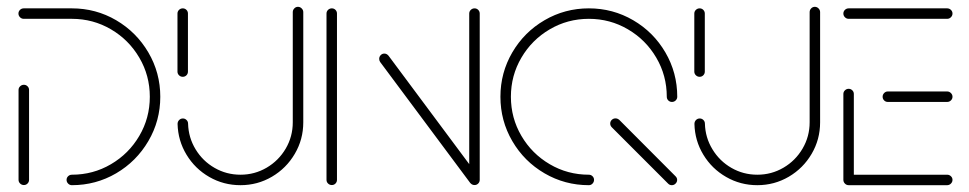

<svg xmlns="http://www.w3.org/2000/svg" viewBox="-20 -543 2841 563"><path d="M50 -294.4Q56.3 -294.4 60.7 -290Q65.2 -285.6 65.2 -279.3V-15.6Q65.2 -9.3 60.7 -4.8Q56.3 -0.4 50 -0.4Q43.7 -0.4 39.1 -4.8Q34.4 -9.3 34.4 -15.6V-279.3Q34.4 -285.6 39.1 -290Q43.7 -294.4 50 -294.4ZM175.2 -15.6Q175.2 -21.9 179.8 -26.3Q184.4 -30.7 190.7 -30.7Q253 -30.7 305.4 -61.5Q357.8 -92.2 388.5 -144.6Q419.3 -197 419.3 -259.3Q419.3 -321.5 388.5 -373.9Q357.8 -426.3 305.4 -457Q253 -487.8 190.7 -487.8H49.6Q43.3 -487.8 38.7 -492.4Q34.1 -497 34.1 -503.3Q34.1 -509.6 38.7 -514.1Q43.3 -518.5 49.6 -518.5H190.7Q261.1 -518.5 320.6 -483.7Q380 -448.9 415 -389.3Q450 -329.6 450 -259.3Q450 -188.9 415 -129.3Q380 -69.6 320.6 -34.8Q261.1 0 190.7 0Q184.4 0 179.8 -4.6Q175.2 -9.3 175.2 -15.6Z M515.9 -317.8Q509.6 -317.8 505 -322.2Q500.4 -326.7 500.4 -333V-503.3Q500.4 -509.6 505 -514.1Q509.6 -518.5 515.9 -518.5Q522.2 -518.5 526.7 -514.1Q531.1 -509.6 531.1 -503.3V-333Q531.1 -326.7 526.7 -322.2Q522.2 -317.8 515.9 -317.8ZM853.7 -523Q860 -523 864.6 -518.3Q869.3 -513.7 869.3 -507.4V-184.4Q869.3 -134.1 844.4 -91.9Q819.6 -49.6 777.4 -24.8Q735.2 0 685.2 0Q635.6 0 593.7 -24.1Q551.9 -48.1 526.9 -89.4Q501.9 -130.7 500.7 -179.6Q500.7 -186.3 505.2 -190.9Q509.6 -195.6 516.3 -195.6Q522.6 -195.6 527 -191.1Q531.5 -186.7 531.5 -180.4Q532.6 -139.6 553.5 -105.2Q574.4 -70.7 609.3 -50.7Q644.1 -30.7 685.2 -30.7Q726.7 -30.7 761.9 -51.3Q797 -71.9 817.8 -107.2Q838.5 -142.6 838.5 -184.4V-507.4Q838.5 -513.7 843 -518.3Q847.4 -523 853.7 -523Z M953 -0.4Q946.7 -0.4 942 -4.8Q937.4 -9.3 937.4 -15.6V-503.3Q937.4 -509.6 942 -514.1Q946.7 -518.5 953 -518.5Q959.3 -518.5 963.7 -514.1Q968.1 -509.6 968.1 -503.3V-15.6Q968.1 -9.3 963.7 -4.8Q959.3 -0.4 953 -0.4ZM1091.9 -370.4Q1091.9 -376.7 1096.3 -381.3Q1100.7 -385.9 1107 -385.9Q1114.1 -385.9 1119.3 -379.6L1383.7 -24.4L1359.3 -5.9L1094.8 -361.1Q1091.9 -365.2 1091.9 -370.4ZM1371.5 -0.4Q1365.2 -0.4 1360.6 -4.8Q1355.9 -9.3 1355.9 -15.6V-503.3Q1355.9 -509.6 1360.6 -514.1Q1365.2 -518.5 1371.5 -518.5Q1377.8 -518.5 1382.2 -514.1Q1386.7 -509.6 1386.7 -503.3V-15.6Q1386.7 -9.3 1382.2 -4.8Q1377.8 -0.4 1371.5 -0.4Z M1965.6 -15.6Q1965.6 -9.3 1960.9 -4.6Q1956.3 0 1950 0Q1943.7 0 1939.3 -4.4L1774.1 -169.6Q1769.3 -174.4 1769.3 -180.7Q1769.3 -187 1773.9 -191.5Q1778.5 -195.9 1784.8 -195.9Q1790.7 -195.9 1795.9 -191.5L1960.7 -26.3Q1965.6 -21.5 1965.6 -15.6ZM1721.9 -15.6Q1721.9 -9.3 1717.4 -4.6Q1713 0 1706.7 0Q1636.3 0 1576.7 -34.8Q1517 -69.6 1482.2 -129.3Q1447.4 -188.9 1447.4 -259.3Q1447.4 -329.6 1482.2 -389.3Q1517 -448.9 1576.7 -483.7Q1636.3 -518.5 1706.7 -518.5Q1777 -518.5 1836.7 -483.7Q1896.3 -448.9 1931.1 -389.3Q1965.9 -329.6 1965.9 -259.3Q1965.9 -253 1961.3 -248.5Q1956.7 -244.1 1950.4 -244.1Q1944.1 -244.1 1939.6 -248.5Q1935.2 -253 1935.2 -259.3Q1935.2 -321.5 1904.4 -373.9Q1873.7 -426.3 1821.3 -457Q1768.9 -487.8 1706.7 -487.8Q1644.4 -487.8 1592 -457Q1539.6 -426.3 1508.9 -373.9Q1478.1 -321.5 1478.1 -259.3Q1478.1 -197 1508.9 -144.6Q1539.6 -92.2 1592 -61.5Q1644.4 -30.7 1706.7 -30.7Q1713 -30.7 1717.4 -26.3Q1721.9 -21.9 1721.9 -15.6Z M2031.5 -317.8Q2025.2 -317.8 2020.6 -322.2Q2015.9 -326.7 2015.9 -333V-503.3Q2015.9 -509.6 2020.6 -514.1Q2025.2 -518.5 2031.5 -518.5Q2037.8 -518.5 2042.2 -514.1Q2046.7 -509.6 2046.7 -503.3V-333Q2046.7 -326.7 2042.2 -322.2Q2037.8 -317.8 2031.5 -317.8ZM2369.3 -523Q2375.6 -523 2380.2 -518.3Q2384.8 -513.7 2384.8 -507.4V-184.4Q2384.8 -134.1 2360 -91.9Q2335.2 -49.6 2293 -24.8Q2250.7 0 2200.7 0Q2151.1 0 2109.3 -24.1Q2067.4 -48.1 2042.4 -89.4Q2017.4 -130.7 2016.3 -179.6Q2016.3 -186.3 2020.7 -190.9Q2025.2 -195.6 2031.9 -195.6Q2038.1 -195.6 2042.6 -191.1Q2047 -186.7 2047 -180.4Q2048.1 -139.6 2069.1 -105.2Q2090 -70.7 2124.8 -50.7Q2159.6 -30.7 2200.7 -30.7Q2242.2 -30.7 2277.4 -51.3Q2312.6 -71.9 2333.3 -107.2Q2354.1 -142.6 2354.1 -184.4V-507.4Q2354.1 -513.7 2358.5 -518.3Q2363 -523 2369.3 -523Z M2453 -15.9V-267.4Q2453 -273.7 2457.6 -278.1Q2462.2 -282.6 2468.5 -282.6Q2474.8 -282.6 2479.3 -278.1Q2483.7 -273.7 2483.7 -267.4V-15.9ZM2773 -15.6Q2773 -9.3 2768.3 -4.6Q2763.7 0 2757.4 0H2468.5Q2462.2 0 2457.6 -4.6Q2453 -9.3 2453 -15.6Q2453 -21.9 2457.6 -26.3Q2462.2 -30.7 2468.5 -30.7H2757.4Q2763.7 -30.7 2768.3 -26.3Q2773 -21.9 2773 -15.6ZM2568.1 -259.3Q2568.1 -265.6 2572.6 -270.2Q2577 -274.8 2583.3 -274.8H2757.4Q2763.7 -274.8 2768.3 -270.2Q2773 -265.6 2773 -259.3Q2773 -253 2768.3 -248.5Q2763.7 -244.1 2757.4 -244.1H2583.3Q2577 -244.1 2572.6 -248.5Q2568.1 -253 2568.1 -259.3ZM2453 -503.3Q2453 -509.6 2457.6 -514.1Q2462.2 -518.5 2468.5 -518.5H2757.4Q2763.7 -518.5 2768.3 -514.1Q2773 -509.6 2773 -503.3Q2773 -497 2768.3 -492.4Q2763.7 -487.8 2757.4 -487.8H2468.5Q2462.2 -487.8 2457.6 -492.4Q2453 -497 2453 -503.3Z"/></svg>

Font: 26F Galaxy Hebrew Ultra Light
Style: Regular
Weight: 200
Designer: C₂₉H₂₅N₃O₅
Version: Version 1.000